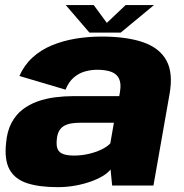

<svg xmlns="http://www.w3.org/2000/svg" viewBox="-20 -746 740 772"><path d="M211.5 6.5Q248 6.5 281.5 0.5Q315 -5.5 343.5 -15.5Q372 -25.5 392.8 -38Q413.5 -50.5 424.5 -64.5L431 0H597L661.5 -366.5Q677 -451.5 649.5 -502.2Q622 -553 555.8 -576Q489.5 -599 388.5 -599Q334.5 -599 283.8 -590.5Q233 -582 188.8 -563.8Q144.5 -545.5 111 -515Q77.5 -484.5 58 -440.5L243.5 -385.5Q256 -416.5 276.2 -434Q296.5 -451.5 321 -458.5Q345.5 -465.5 370.5 -465.5Q404 -465.5 426.5 -457.5Q449 -449.5 458.5 -430Q468 -410.5 462.5 -377L459.5 -359.5H275.5Q239 -359.5 201.5 -354.8Q164 -350 130.5 -338Q97 -326 70 -305Q43 -284 25.8 -251Q8.5 -218 4.5 -171.5Q-3 -103 18.5 -64.2Q40 -25.5 88.8 -9.5Q137.5 6.5 211.5 6.5ZM277.5 -120.5Q252.5 -120.5 235.8 -126Q219 -131.5 212.2 -145.5Q205.5 -159.5 208.5 -186.5Q210.5 -207.5 218.2 -220.5Q226 -233.5 238.2 -240.2Q250.5 -247 267 -249.8Q283.5 -252.5 304 -252.5H438L423.5 -169.5Q410.5 -155.5 387.2 -144.5Q364 -133.5 335.5 -127Q307 -120.5 277.5 -120.5ZM339.5 -615H465.5L599 -725.5H485L409.5 -654L357 -725.5H244.5Z"/></svg>

Font: Anybody Thin ExtraBold
Style: Italic
Weight: 800
Italic angle: -10°
Version: Version 1.113;gftools[0.9.25]